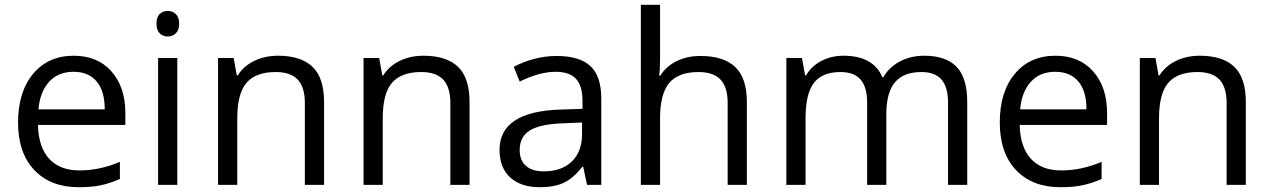

<svg xmlns="http://www.w3.org/2000/svg" viewBox="-20 -780 5356 810"><path d="M312 9.8Q193.4 9.8 124.8 -62.5Q56.2 -134.8 56.2 -263.2Q56.2 -392.6 119.9 -468.8Q183.6 -544.9 291 -544.9Q391.6 -544.9 450.2 -478.8Q508.8 -412.6 508.8 -304.2V-252.9H140.1Q142.6 -158.7 187.7 -109.9Q232.9 -61 314.9 -61Q401.4 -61 485.8 -97.2V-24.9Q442.9 -6.3 404.5 1.7Q366.2 9.8 312 9.8ZM290 -477.1Q225.6 -477.1 187.3 -435.1Q148.9 -393.1 142.1 -318.8H421.9Q421.9 -395.5 387.7 -436.3Q353.5 -477.1 290 -477.1Z M728 0H647V-535.2H728ZM640.1 -680.2Q640.1 -708 653.8 -720.9Q667.5 -733.9 688 -733.9Q707.5 -733.9 721.7 -720.7Q735.8 -707.5 735.8 -680.2Q735.8 -652.8 721.7 -639.4Q707.5 -626 688 -626Q667.5 -626 653.8 -639.4Q640.1 -652.8 640.1 -680.2Z M1266.1 0V-346.2Q1266.1 -411.6 1236.3 -443.8Q1206.5 -476.1 1143.1 -476.1Q1059.1 -476.1 1020 -430.7Q981 -385.3 981 -280.8V0H899.9V-535.2H965.8L979 -461.9H982.9Q1007.8 -501.5 1052.7 -523.2Q1097.7 -544.9 1152.8 -544.9Q1249.5 -544.9 1298.3 -498.3Q1347.2 -451.7 1347.2 -349.1V0Z M1879.9 0V-346.2Q1879.9 -411.6 1850.1 -443.8Q1820.3 -476.1 1756.8 -476.1Q1672.9 -476.1 1633.8 -430.7Q1594.7 -385.3 1594.7 -280.8V0H1513.7V-535.2H1579.6L1592.8 -461.9H1596.7Q1621.6 -501.5 1666.5 -523.2Q1711.4 -544.9 1766.6 -544.9Q1863.3 -544.9 1912.1 -498.3Q1960.9 -451.7 1960.9 -349.1V0Z M2456.5 0 2440.4 -76.2H2436.5Q2396.5 -25.9 2356.7 -8.1Q2316.9 9.8 2257.3 9.8Q2177.7 9.8 2132.6 -31.2Q2087.4 -72.3 2087.4 -147.9Q2087.4 -310.1 2346.7 -317.9L2437.5 -320.8V-354Q2437.5 -417 2410.4 -447Q2383.3 -477.1 2323.7 -477.1Q2256.8 -477.1 2172.4 -436L2147.5 -498Q2187 -519.5 2234.1 -531.7Q2281.2 -543.9 2328.6 -543.9Q2424.3 -543.9 2470.5 -501.5Q2516.6 -459 2516.6 -365.2V0ZM2273.4 -57.1Q2349.1 -57.1 2392.3 -98.6Q2435.5 -140.1 2435.5 -214.8V-263.2L2354.5 -259.8Q2257.8 -256.3 2215.1 -229.7Q2172.4 -203.1 2172.4 -147Q2172.4 -103 2199 -80.1Q2225.6 -57.1 2273.4 -57.1Z M3049.8 0V-346.2Q3049.8 -411.6 3020 -443.8Q2990.2 -476.1 2926.8 -476.1Q2842.3 -476.1 2803.5 -430.2Q2764.6 -384.3 2764.6 -279.8V0H2683.6V-759.8H2764.6V-529.8Q2764.6 -488.3 2760.7 -460.9H2765.6Q2789.6 -499.5 2833.7 -521.7Q2877.9 -543.9 2934.6 -543.9Q3032.7 -543.9 3081.8 -497.3Q3130.9 -450.7 3130.9 -349.1V0Z M3979.5 0V-348.1Q3979.5 -412.1 3952.1 -444.1Q3924.8 -476.1 3867.2 -476.1Q3791.5 -476.1 3755.4 -432.6Q3719.2 -389.2 3719.2 -298.8V0H3638.2V-348.1Q3638.2 -412.1 3610.8 -444.1Q3583.5 -476.1 3525.4 -476.1Q3449.2 -476.1 3413.8 -430.4Q3378.4 -384.8 3378.4 -280.8V0H3297.4V-535.2H3363.3L3376.5 -461.9H3380.4Q3403.3 -501 3445.1 -522.9Q3486.8 -544.9 3538.6 -544.9Q3664.1 -544.9 3702.6 -454.1H3706.5Q3730.5 -496.1 3775.9 -520.5Q3821.3 -544.9 3879.4 -544.9Q3970.2 -544.9 4015.4 -498.3Q4060.5 -451.7 4060.5 -349.1V0Z M4453.6 9.8Q4335 9.8 4266.4 -62.5Q4197.8 -134.8 4197.8 -263.2Q4197.8 -392.6 4261.5 -468.8Q4325.2 -544.9 4432.6 -544.9Q4533.2 -544.9 4591.8 -478.8Q4650.4 -412.6 4650.4 -304.2V-252.9H4281.7Q4284.2 -158.7 4329.3 -109.9Q4374.5 -61 4456.5 -61Q4543 -61 4627.4 -97.2V-24.9Q4584.5 -6.3 4546.1 1.7Q4507.8 9.8 4453.6 9.8ZM4431.6 -477.1Q4367.2 -477.1 4328.9 -435.1Q4290.5 -393.1 4283.7 -318.8H4563.5Q4563.5 -395.5 4529.3 -436.3Q4495.1 -477.1 4431.6 -477.1Z M5154.8 0V-346.2Q5154.8 -411.6 5125 -443.8Q5095.2 -476.1 5031.7 -476.1Q4947.8 -476.1 4908.7 -430.7Q4869.6 -385.3 4869.6 -280.8V0H4788.6V-535.2H4854.5L4867.7 -461.9H4871.6Q4896.5 -501.5 4941.4 -523.2Q4986.3 -544.9 5041.5 -544.9Q5138.2 -544.9 5187 -498.3Q5235.8 -451.7 5235.8 -349.1V0Z"/></svg>

Font: f04114697
Style: Regular
Weight: 400
Foundry: Ascender Corporation
Version: Version 1.10